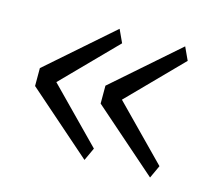

<svg xmlns="http://www.w3.org/2000/svg" viewBox="-67 -568 632 560"><g transform="rotate(15 248.5 -288.0)"><path d="M446 -129 290 -288 446 -447 428 -486 233 -315V-261L428 -90ZM248 -129 92 -288 248 -447 230 -486 35 -315V-261L230 -90Z"/></g></svg>

Font: IBM Plex Arabic Light
Style: Regular
Weight: 300
Designer: Mike Abbink, Paul van der Laan, Pieter van Rosmalen, Wael Morcos, Khajak Apelian
Foundry: Bold Monday
Version: Version 1.0